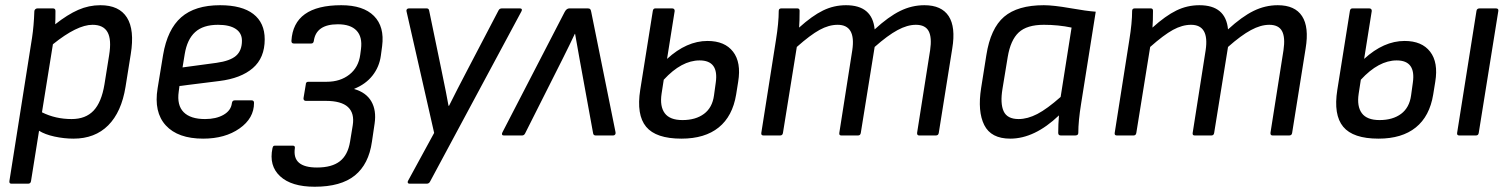

<svg xmlns="http://www.w3.org/2000/svg" viewBox="-20 -520 5799 737"><path d="M23.9 185.1Q14.6 185.1 16.1 174.8L103 -375Q109.9 -420.4 111.8 -476.1Q111.8 -481.4 115.5 -484.6Q119.1 -487.8 124 -487.8H183.1Q192.9 -487.8 192.9 -478Q192.9 -442.9 191.9 -426.8Q239.7 -464.4 280.5 -482.2Q321.3 -500 365.2 -500Q437.5 -500 467.3 -452.6Q497.1 -405.3 481.9 -312L461.9 -187Q446.3 -89.8 395.3 -38.8Q344.2 12.2 262.2 12.2Q226.1 12.2 189.2 4.2Q152.3 -3.9 129.9 -18.1L99.1 174.8Q97.7 185.1 87.9 185.1ZM335 -424.8Q275.9 -424.8 183.1 -350.1L141.1 -88.9Q192.9 -63 254.9 -63Q308.6 -63 339.1 -95.2Q369.6 -127.4 380.9 -195.8L398.9 -308.1Q408.7 -368.2 392.8 -396.5Q377 -424.8 335 -424.8Z M759.8 12.2Q663.1 12.2 616.5 -38.6Q569.8 -89.4 585 -181.2L606 -309.1Q622.6 -407.2 675.5 -453.6Q728.5 -500 824.7 -500Q908.7 -500 952.4 -466.3Q996.1 -432.6 996.1 -369.1Q996.1 -297.9 950.4 -258.5Q904.8 -219.2 821.8 -209L668.9 -189.9L666 -168Q658.7 -116.2 684.8 -89.6Q710.9 -63 767.1 -63Q809.6 -63 838.1 -79.3Q866.7 -95.7 870.1 -124Q871.6 -134.8 880.9 -134.8H945.8Q955.1 -134.8 955.1 -125Q955.1 -65.9 899.4 -26.9Q843.8 12.2 759.8 12.2ZM680.7 -261.2 811 -278.8Q863.3 -286.1 886 -305.9Q908.7 -325.7 908.7 -363.8Q908.7 -393.1 885 -408.9Q861.3 -424.8 816.9 -424.8Q759.8 -424.8 729 -396.7Q698.2 -368.7 689 -312Z M1188 196.8Q1098.6 196.8 1055.2 156.5Q1011.7 116.2 1025.9 48.8Q1027.3 43 1029.3 41Q1031.2 39.1 1035.6 39.1H1104Q1113.3 39.1 1111.8 48.8Q1106.4 86.4 1127.7 104.7Q1148.9 123 1196.8 123Q1253.9 123 1284.7 98.9Q1315.4 74.7 1323.7 23.9L1334 -39.1Q1341.3 -85.4 1315.7 -109.1Q1290 -132.8 1230 -132.8H1153.8Q1149.4 -132.8 1147 -135.7Q1144.5 -138.7 1145 -143.1L1153.8 -195.8Q1153.8 -206.1 1163.6 -206.1H1233.9Q1286.1 -206.1 1321.3 -233.9Q1356.4 -261.7 1362.8 -310.1L1365.7 -332Q1371.6 -378.4 1348.6 -402.6Q1325.7 -426.8 1276.9 -426.8Q1193.4 -426.8 1184.6 -362.8Q1183.1 -353 1174.8 -353H1107.9Q1098.6 -353 1098.6 -362.8Q1106.4 -500 1290 -500Q1374.5 -500 1415.5 -458.7Q1456.5 -417.5 1446.8 -342.8L1441.9 -306.2Q1436 -263.2 1409.9 -230Q1383.8 -196.8 1339.8 -179.2V-178.2Q1385.7 -165 1405.5 -130.6Q1425.3 -96.2 1418 -45.9L1407.7 23.9Q1395.5 110.4 1342 153.6Q1288.6 196.8 1188 196.8Z M1551.8 185.1Q1546.9 185.1 1545.4 181.4Q1543.9 177.7 1546.9 172.9L1646.5 -9.8L1540.5 -476.1Q1539.1 -481 1541.7 -484.4Q1544.4 -487.8 1549.8 -487.8H1617.7Q1626 -487.8 1627.4 -479L1673.8 -254.9Q1695.3 -151.4 1701.7 -113.8H1703.6Q1732.9 -172.9 1774.9 -252.9L1893.6 -480Q1897.5 -487.8 1906.7 -487.8H1975.6Q1981 -487.8 1982.7 -484.6Q1984.4 -481.4 1981.4 -476.1L1630.9 176.8Q1627 185.1 1617.7 185.1Z M1913.6 0Q1908.7 0 1907.2 -3.4Q1905.8 -6.8 1908.7 -12.2L2147.5 -474.1Q2154.8 -487.8 2165.5 -487.8H2235.8Q2242.7 -487.8 2245.4 -485.1Q2248 -482.4 2249.5 -474.1L2342.8 -12.2Q2343.8 -6.8 2341.1 -3.4Q2338.4 0 2333.5 0H2266.6Q2258.3 0 2256.8 -7.8L2204.6 -293.9Q2189.5 -377 2187.5 -390.1H2186.5Q2167.5 -349.6 2139.6 -293.9L1995.6 -7.8Q1991.7 0 1983.9 0Z M2595.7 12.2Q2498 12.2 2460.2 -33.4Q2422.4 -79.1 2437.5 -174.8L2485.8 -478Q2487.3 -487.8 2495.6 -487.8H2559.6Q2569.8 -487.8 2569.8 -478L2540.5 -293.9Q2615.7 -362.8 2695.8 -362.8Q2762.2 -362.8 2793.9 -321.5Q2825.7 -280.3 2813.5 -206.1L2805.7 -157.2Q2792 -73.7 2738.8 -30.8Q2685.5 12.2 2595.7 12.2ZM2519.5 -160.2Q2512.2 -111.8 2531.7 -85.4Q2551.3 -59.1 2599.6 -59.1Q2650.4 -59.1 2682.4 -83Q2714.4 -106.9 2720.7 -153.8L2727.5 -203.1Q2739.7 -288.1 2665.5 -288.1Q2596.2 -288.1 2527.8 -213.9Z M2910.6 0Q2900.9 0 2902.3 -9.8L2958.5 -366.2Q2969.2 -432.6 2969.2 -478Q2969.2 -487.8 2979.5 -487.8H3040.5Q3049.3 -487.8 3049.3 -479Q3049.3 -438 3047.4 -414.1Q3097.7 -459.5 3139.2 -479.7Q3180.7 -500 3227.5 -500Q3328.6 -500 3337.4 -407.2Q3390.6 -456.1 3435.3 -478Q3480 -500 3528.3 -500Q3594.2 -500 3621.6 -458Q3648.9 -416 3635.3 -334L3583.5 -9.8Q3582 0 3572.3 0H3508.3Q3499 0 3500.5 -11.2L3550.3 -327.1Q3557.6 -376.5 3544.7 -400.6Q3531.7 -424.8 3495.6 -424.8Q3462.9 -424.8 3425.3 -404.5Q3387.7 -384.3 3337.4 -339.8L3284.2 -9.8Q3282.7 0 3273.4 0H3209.5Q3200.2 0 3201.7 -9.8L3251.5 -327.1Q3266.1 -424.8 3195.3 -424.8Q3161.6 -424.8 3126 -405.3Q3090.3 -385.7 3038.6 -339.8L2985.4 -9.8Q2983.9 0 2974.6 0Z M3857.9 12.2Q3784.2 12.2 3758.1 -40Q3731.9 -92.3 3746.1 -182.1L3766.1 -308.1Q3782.2 -411.1 3834.2 -455.6Q3886.2 -500 3986.8 -500Q4023.4 -500 4087.4 -488.8Q4151.4 -477.5 4186 -475.1L4129.9 -122.1Q4119.1 -55.7 4119.1 -9.8Q4119.1 0 4106.9 0H4052.2Q4042 0 4042 -9.8Q4042 -42.5 4044.9 -77.1Q3951.2 12.2 3857.9 12.2ZM3890.1 -63Q3924.3 -63 3961.9 -82.5Q3999.5 -102.1 4051.3 -147.9L4093.3 -414.1Q4042.5 -424.8 3986.8 -424.8Q3921.9 -424.8 3890.4 -395.5Q3858.9 -366.2 3848.1 -300.8L3828.1 -179.2Q3818.8 -123 3832.5 -93Q3846.2 -63 3890.1 -63Z M4267.1 0Q4257.3 0 4258.8 -9.8L4314.9 -366.2Q4325.7 -432.6 4325.7 -478Q4325.7 -487.8 4335.9 -487.8H4397Q4405.8 -487.8 4405.8 -479Q4405.8 -438 4403.8 -414.1Q4454.1 -459.5 4495.6 -479.7Q4537.1 -500 4584 -500Q4685.1 -500 4693.8 -407.2Q4747.1 -456.1 4791.7 -478Q4836.4 -500 4884.8 -500Q4950.7 -500 4978 -458Q5005.4 -416 4991.7 -334L4939.9 -9.8Q4938.5 0 4928.7 0H4864.7Q4855.5 0 4856.9 -11.2L4906.7 -327.1Q4914.1 -376.5 4901.1 -400.6Q4888.2 -424.8 4852.1 -424.8Q4819.3 -424.8 4781.7 -404.5Q4744.1 -384.3 4693.8 -339.8L4640.6 -9.8Q4639.2 0 4629.9 0H4565.9Q4556.6 0 4558.1 -9.8L4607.9 -327.1Q4622.6 -424.8 4551.8 -424.8Q4518.1 -424.8 4482.4 -405.3Q4446.8 -385.7 4395 -339.8L4341.8 -9.8Q4340.3 0 4331.1 0Z M5271.5 12.2Q5173.8 12.2 5136 -33.4Q5098.1 -79.1 5113.3 -174.8L5161.6 -478Q5163.1 -487.8 5171.4 -487.8H5235.4Q5245.6 -487.8 5245.6 -478L5216.3 -293.9Q5291.5 -362.8 5371.6 -362.8Q5438 -362.8 5469.7 -321.5Q5501.5 -280.3 5489.3 -206.1L5481.4 -157.2Q5467.8 -73.7 5414.6 -30.8Q5361.3 12.2 5271.5 12.2ZM5581.5 0Q5571.8 0 5573.2 -9.8L5647.5 -478Q5648.9 -487.8 5659.7 -487.8H5721.7Q5732.9 -487.8 5731.4 -478L5656.2 -9.8Q5654.8 0 5645.5 0ZM5195.3 -160.2Q5188 -111.8 5207.5 -85.4Q5227.1 -59.1 5275.4 -59.1Q5326.2 -59.1 5358.2 -83Q5390.1 -106.9 5396.5 -153.8L5403.3 -203.1Q5415.5 -288.1 5341.3 -288.1Q5272 -288.1 5203.6 -213.9Z"/></svg>

Font: Sofia Sans
Style: Italic
Weight: 400
Italic angle: -9°
Designer: Botio Nikoltchev, Ani Petrova
Foundry: lettersoup
Version: Version 4.100